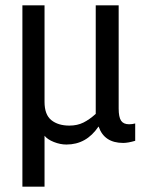

<svg xmlns="http://www.w3.org/2000/svg" viewBox="-20 -546 540 720"><path d="M64 -526H147V-164Q147 -116 172.5 -95.5Q198 -75 240 -75Q270 -75 293 -86.5Q316 -98 339 -119V-526H425V-139Q425 -107 434 -93.5Q443 -80 464 -80Q476 -80 487 -83V-18Q460 -10 442 -10Q371 -10 350 -71H349Q304 -4 229 -4Q206 -4 182 -13.5Q158 -23 147 -37V154H64Z"/></svg>

Font: D2Coding
Style: Regular
Weight: 400
Monospace: yes
Designer: Yong-Rak Park; Jeong-Hwan Yoon; Sang-Min Lee;
Foundry: NHN Corporation
Version: Version 1.3.2; Build 20180524